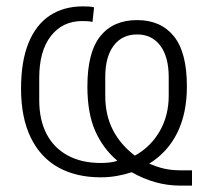

<svg xmlns="http://www.w3.org/2000/svg" viewBox="-20 -544 651 602"><path d="M582 -10V38H545Q506 38 468 27.5Q430 17 393 -4Q372 3 347 7.5Q322 12 296 12Q219 12 163 -19Q107 -50 76.5 -112.5Q46 -175 46 -266Q46 -352 69.5 -409.5Q93 -467 136.5 -495.5Q180 -524 240 -524Q250 -524 258.5 -523.5Q267 -523 275 -521L270 -475Q264 -477 255 -477.5Q246 -478 238 -478Q176 -478 139.5 -431Q103 -384 103 -300V-230Q103 -169 125.5 -125Q148 -81 191.5 -57Q235 -33 296 -33Q309 -33 323.5 -34.5Q338 -36 348 -40Q303 -78 278.5 -133.5Q254 -189 254 -273Q254 -380 294.5 -430.5Q335 -481 410 -481Q484 -481 525 -430.5Q566 -380 566 -273Q566 -189 536 -128Q506 -67 448 -31Q473 -20 496 -15Q519 -10 545 -10ZM310 -302V-244Q310 -183 334 -136.5Q358 -90 403 -56Q453 -84 481 -133Q509 -182 509 -244V-302Q509 -366 482.5 -401Q456 -436 410 -436Q363 -436 336.5 -401Q310 -366 310 -302Z"/></svg>

Font: IBM Plex Sans Condensed Light
Style: Regular
Weight: 300
Width: 3
Designer: Mike Abbink, Paul van der Laan, Pieter van Rosmalen
Foundry: Bold Monday
Version: Version 3.201